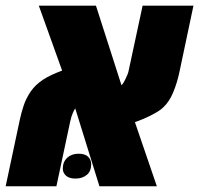

<svg xmlns="http://www.w3.org/2000/svg" viewBox="-34 -651 696 671"><path d="M-14.2 0 35.2 -232.4Q41 -259.3 49.1 -283.2Q57.1 -307.1 73.2 -331.1Q89.4 -354.5 115 -371.6Q140.6 -388.7 183.1 -404.3L101.6 -631.3H301.3L390.6 -353Q394 -356.4 397.5 -361.8Q400.9 -367.2 403.8 -373.5Q407.7 -380.9 411.1 -389.4Q414.6 -397.9 416 -405.8L464.4 -631.3H642.1L593.3 -400.4Q585 -360.8 571 -327.6Q557.1 -294.4 536.1 -275.4Q525.4 -265.1 506.8 -254.9Q488.3 -244.6 469.5 -236.6Q450.7 -228.5 437.5 -224.1L514.2 0H313.5L229 -272Q227.1 -269.5 225.1 -265.9Q223.1 -262.2 221.2 -257.8Q218.3 -251.5 215.8 -243.7Q213.4 -235.8 211.4 -226.6L163.1 0ZM230 -26.9Q207.5 -26.9 196.5 -37.1Q185.5 -47.4 185.5 -61.5Q185.5 -85.4 200.9 -99.6Q216.3 -113.8 240.7 -113.8Q263.2 -113.8 273.9 -103.3Q284.7 -92.8 284.7 -77.1Q284.7 -52.2 269 -39.6Q253.4 -26.9 230 -26.9Z"/></svg>

Font: Open Sans SemiCondensed ExtraBold
Style: Italic
Weight: 800
Width: 4
Italic angle: -12°
Designer: Monotype Design Team
Foundry: Monotype Imaging Inc.
Version: Version 3.003